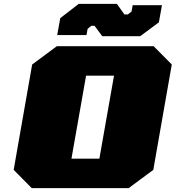

<svg xmlns="http://www.w3.org/2000/svg" viewBox="-20 -977 912 997"><path d="M511 -789 471 -843H454L435 -827L429 -795H277L293 -883L389 -957H587L626 -902H644L663 -917L669 -950H821L805 -861L708 -789ZM145 0 51 -95 147 -642 275 -737H778L872 -642L776 -95L648 0ZM351 -153H496L572 -584H427Z"/></svg>

Font: Tomorrow ExtraBold
Style: Italic
Weight: 800
Italic angle: -10°
Designer: Tony de Marco, Monica Rizzolli
Foundry: Just in Type
Version: Version 2.002